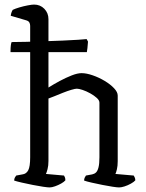

<svg xmlns="http://www.w3.org/2000/svg" viewBox="-20 -820 639 840"><path d="M26 -592Q26 -612 27.5 -622.5Q29 -633 31 -636Q57 -636 95 -637Q133 -638 175 -639.5Q217 -641 255.5 -642.5Q294 -644 322 -646Q350 -648 359 -649L365 -638Q364 -620 362.5 -609.5Q361 -599 360 -592ZM197 0Q189 0 168.5 -3Q148 -6 123 -11Q98 -16 76 -21Q54 -26 42 -30Q42 -38 45.5 -44Q49 -50 51 -52L78 -57Q95 -59 103.5 -75Q112 -91 112 -132V-707Q112 -715 108.5 -721.5Q105 -728 95 -731L27 -751Q28 -760 31 -767.5Q34 -775 36 -777Q46 -782 64.5 -787.5Q83 -793 101.5 -796.5Q120 -800 129 -800Q156 -800 174 -781.5Q192 -763 192 -736V-437Q214 -451 241 -465.5Q268 -480 293.5 -490Q319 -500 337 -500Q358 -500 385.5 -490.5Q413 -481 438 -466Q463 -451 479 -434Q495 -417 495 -402V-115Q495 -94 491.5 -79.5Q488 -65 485 -59L565 -52Q567 -49 569.5 -43.5Q572 -38 572 -31Q566 -24 552.5 -16.5Q539 -9 525 -4.5Q511 0 501 0Q493 0 473 -3Q453 -6 428 -11Q403 -16 381 -21Q359 -26 348 -30Q348 -37 350.5 -42.5Q353 -48 356 -52L383 -57Q393 -59 400 -65.5Q407 -72 411 -88Q415 -104 415 -132V-371Q415 -381 403.5 -391.5Q392 -402 375 -411.5Q358 -421 341.5 -426.5Q325 -432 316 -432Q309 -432 292 -427Q275 -422 255 -414Q235 -406 218 -399Q201 -392 192 -389V-116Q192 -95 188 -80Q184 -65 181 -59L260 -52Q262 -49 264 -44Q266 -39 266 -31Q260 -24 247.5 -17Q235 -10 221 -5Q207 0 197 0Z"/></svg>

Font: Texturina Medium 12pt Light
Style: Regular
Weight: 300
Version: Version 1.002